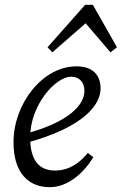

<svg xmlns="http://www.w3.org/2000/svg" viewBox="-20 -763 505 796"><path d="M186 13C260 13 325 -43 367 -111L344 -129C317 -95 272 -56 209 -56C144 -56 105 -95 105 -194C105 -327 210 -445 275 -445C308 -445 330 -423 330 -386C330 -329 266 -255 79 -207L83 -169C330 -235 397 -330 397 -396C397 -455 361 -488 297 -488C157 -488 36 -334 36 -173C36 -45 99 13 186 13ZM438 -546 465 -567 365 -743H333L177 -567L197 -546L362 -690H315L438 -546Z"/></svg>

Font: Source Serif 4 Variable
Style: Italic
Weight: 400
Italic angle: -12°
Designer: Frank Grießhammer
Foundry: Adobe Systems Incorporated
Version: Version 4.004;hotconv 1.0.116;makeotfexe 2.5.65601